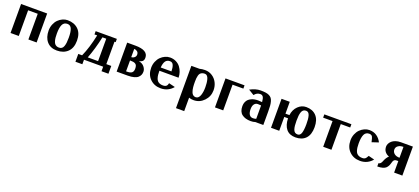

<svg xmlns="http://www.w3.org/2000/svg" viewBox="46 -1495 5975 2739"><g transform="rotate(20 3033.5 -126.0)"><path d="M456.1 -439.9V0H331.1V-390.1H185.1V0H60.1V-439.9Z M558.6 0ZM863.8 -220.2Q863.8 -262.2 859.9 -293.2Q856 -324.2 846.9 -349.4Q837.9 -374.5 821 -387.2Q804.2 -399.9 779.8 -399.9Q727.1 -399.9 705.3 -354.2Q683.6 -308.6 683.6 -220.2Q683.6 -185.5 686 -159.2Q688.5 -132.8 695.1 -109.6Q701.7 -86.4 712.2 -71.5Q722.7 -56.6 739.7 -48.3Q756.8 -40 779.8 -40Q805.2 -40 822.3 -52.7Q839.4 -65.4 848.1 -90.8Q856.9 -116.2 860.4 -146.7Q863.8 -177.2 863.8 -220.2ZM764.6 9.8Q668 9.8 613.3 -52.2Q558.6 -114.3 558.6 -220.2Q558.6 -271 576.7 -314.9Q594.7 -358.9 624 -387.9Q653.3 -417 690.2 -433.6Q727.1 -450.2 764.6 -450.2Q865.7 -450.2 927.2 -391.1Q988.8 -332 988.8 -220.2Q988.8 -108.4 927.2 -49.3Q865.7 9.8 764.6 9.8Z M1192.4 -439.9H1514.2V-390.1H1496.1V-49.8H1571.3V68.8H1466.3V0H1175.3V68.8H1070.3V-49.8H1128.4Q1190.9 -188 1233.4 -390.1H1192.4ZM1371.1 -390.1H1313.5Q1272.9 -201.2 1214.4 -49.8H1371.1Z M1795.9 -214.8V-49.8H1813Q1861.8 -49.8 1883.8 -68.6Q1905.8 -87.4 1905.8 -128.9Q1905.8 -156.7 1899.2 -174.1Q1892.6 -191.4 1877.4 -200.2Q1862.3 -209 1844 -211.9Q1825.7 -214.8 1795.9 -214.8ZM1918.9 -248Q1972.7 -238.8 2001.7 -202.6Q2030.8 -166.5 2030.8 -128.9Q2030.8 -103.5 2022.5 -82.5Q2014.2 -61.5 1994.1 -42Q1974.1 -22.5 1934.3 -11.2Q1894.5 0 1837.9 0H1670.9V-439.9H1793.9Q1988.8 -439.9 1988.8 -325.2Q1988.8 -310.5 1986.8 -301.3Q1984.9 -292 1978.3 -281.2Q1971.7 -270.5 1957 -262.5Q1942.4 -254.4 1918.9 -248ZM1795.9 -390.1V-265.1Q1808.1 -265.1 1822.5 -270.3Q1836.9 -275.4 1850.3 -290Q1863.8 -304.7 1863.8 -325.2Q1863.8 -358.9 1841.8 -374.5Q1819.8 -390.1 1795.9 -390.1Z M2114.7 0ZM2239.7 -220.2Q2239.7 -185.1 2242.7 -158.9Q2245.6 -132.8 2253.2 -109.6Q2260.7 -86.4 2273.7 -71.8Q2286.6 -57.1 2307.4 -48.6Q2328.1 -40 2356 -40Q2392.1 -40 2408.7 -54.9Q2425.3 -69.8 2430.7 -100.1L2525.9 -77.1Q2494.1 -37.1 2447 -13.7Q2399.9 9.8 2340.8 9.8Q2242.2 9.8 2178.5 -53.5Q2114.7 -116.7 2114.7 -220.2Q2114.7 -271 2132.8 -314.9Q2150.9 -358.9 2180.2 -387.9Q2209.5 -417 2246.3 -433.6Q2283.2 -450.2 2320.8 -450.2Q2371.1 -450.2 2412.1 -429.9Q2453.1 -409.7 2478.3 -376.2Q2503.4 -342.8 2517.1 -302.5Q2530.8 -262.2 2530.8 -220.2ZM2241.7 -270H2404.8Q2403.8 -300.8 2400.4 -322.3Q2397 -343.8 2389.6 -362.5Q2382.3 -381.3 2368.9 -390.6Q2355.5 -399.9 2335.9 -399.9Q2290.5 -399.9 2268.3 -366.9Q2246.1 -334 2241.7 -270Z M2644.5 0ZM2769.5 -3.9V200.2H2644.5V-441.9H2768.6Q2804.2 -452.1 2849.6 -452.1Q2910.6 -452.1 2959.5 -420.7Q3008.3 -389.2 3034.9 -336.9Q3061.5 -284.7 3061.5 -222.2Q3061.5 -127.9 2996.8 -60.1Q2932.1 7.8 2839.8 7.8Q2800.8 7.8 2769.5 -3.9ZM2769.5 -246.1Q2769.5 -223.6 2770 -205.6Q2770.5 -187.5 2772.7 -165.5Q2774.9 -143.6 2778.6 -127Q2782.2 -110.4 2788.6 -93.8Q2794.9 -77.1 2803.7 -66.2Q2812.5 -55.2 2825.7 -48.6Q2838.9 -42 2855 -42Q2877.4 -42 2893.8 -57.9Q2910.2 -73.7 2919.2 -100.6Q2928.2 -127.4 2932.4 -157.7Q2936.5 -188 2936.5 -222.2Q2936.5 -257.3 2933.3 -286.6Q2930.2 -315.9 2922.6 -343.3Q2915 -370.6 2900.4 -386.2Q2885.7 -401.9 2864.7 -401.9Q2840.3 -401.9 2823 -394.5Q2805.7 -387.2 2795.4 -375Q2785.2 -362.8 2779.3 -342Q2773.4 -321.3 2771.5 -299.6Q2769.5 -277.8 2769.5 -246.1Z M3288.6 0H3163.6V-439.9H3452.6V-390.1H3288.6Z M3524.4 0ZM3534.7 -404.8Q3621.6 -450.2 3692.4 -450.2Q3737.8 -450.2 3769 -446Q3800.3 -441.9 3824 -430.2Q3847.7 -418.5 3861.3 -401.6Q3875 -384.8 3883.5 -355Q3892.1 -325.2 3894.8 -290.3Q3897.5 -255.4 3897.5 -202.1V0H3774.4Q3748.5 9.8 3708.5 9.8Q3623.5 9.8 3574 -28.6Q3524.4 -66.9 3524.4 -151.9Q3524.4 -186.5 3536.1 -213.6Q3547.9 -240.7 3566.2 -257.3Q3584.5 -273.9 3609.4 -284.9Q3634.3 -295.9 3658.4 -300Q3682.6 -304.2 3708.5 -304.2Q3736.3 -304.2 3769.5 -300.8Q3765.1 -355.5 3751 -377.7Q3736.8 -399.9 3707.5 -399.9Q3654.8 -399.9 3619.6 -353ZM3772.5 -47.9V-224.1V-251Q3748.5 -253.9 3723.6 -253.9Q3690.9 -253.9 3670.2 -228Q3649.4 -202.1 3649.4 -151.9Q3649.4 -98.6 3668.2 -69.3Q3687 -40 3723.6 -40Q3750 -40 3772.5 -47.9Z M4014.2 -439.9H4139.2V-259.8H4199.2Q4210.4 -345.7 4264.2 -397.9Q4317.9 -450.2 4387.2 -450.2Q4483.9 -450.2 4540 -391.4Q4596.2 -332.5 4596.2 -220.2Q4596.2 -106.9 4541.3 -48.6Q4486.3 9.8 4387.2 9.8Q4294.4 9.8 4246.6 -48.3Q4198.7 -106.4 4196.3 -210H4139.2V0H4014.2ZM4471.2 -220.2Q4471.2 -262.7 4468.3 -293.5Q4465.3 -324.2 4458 -349.4Q4450.7 -374.5 4436.8 -387.2Q4422.9 -399.9 4402.3 -399.9Q4377.9 -399.9 4361.6 -387.7Q4345.2 -375.5 4336.7 -350.6Q4328.1 -325.7 4324.7 -295.2Q4321.3 -264.6 4321.3 -220.2Q4321.3 -175.3 4324.5 -145Q4327.6 -114.7 4335.9 -89.6Q4344.2 -64.5 4360.6 -52.2Q4377 -40 4402.3 -40Q4440.9 -40 4456.1 -86.4Q4471.2 -132.8 4471.2 -220.2Z M4931.6 -390.1V0H4806.6V-390.1H4663.6V-439.9H5074.7V-390.1Z M5140.6 0ZM5432.6 -296.9Q5430.2 -306.6 5425.8 -325Q5421.4 -343.3 5419.2 -350.8Q5417 -358.4 5411.9 -370.4Q5406.7 -382.3 5400.9 -387.2Q5395 -392.1 5385.3 -396Q5375.5 -399.9 5361.8 -399.9Q5308.6 -399.9 5287.1 -354.5Q5265.6 -309.1 5265.6 -220.2Q5265.6 -185.1 5268.6 -158.9Q5271.5 -132.8 5279.1 -109.6Q5286.6 -86.4 5299.6 -71.8Q5312.5 -57.1 5333.3 -48.6Q5354 -40 5381.8 -40Q5392.6 -40 5400.9 -41Q5409.2 -42 5416 -45.7Q5422.9 -49.3 5427.2 -51.8Q5431.6 -54.2 5437 -61.3Q5442.4 -68.4 5444.6 -71.8Q5446.8 -75.2 5452.9 -85.4Q5459 -95.7 5461.9 -100.1L5551.8 -77.1Q5520 -37.1 5472.9 -13.7Q5425.8 9.8 5366.7 9.8Q5268.1 9.8 5204.3 -53.5Q5140.6 -116.7 5140.6 -220.2Q5140.6 -271 5158.7 -314.9Q5176.8 -358.9 5206.1 -387.9Q5235.4 -417 5272.2 -433.6Q5309.1 -450.2 5346.7 -450.2Q5412.1 -450.2 5459.5 -417.2Q5506.8 -384.3 5532.7 -330.1Z M5648.4 -311Q5648.4 -334.5 5660.2 -356.9Q5671.9 -379.4 5693.4 -398.2Q5714.8 -417 5749.5 -428.5Q5784.2 -439.9 5826.2 -439.9H6008.3V0H5883.3V-174.8H5857.4Q5836.9 -174.8 5824.7 -165.3Q5812.5 -155.8 5806.9 -140.1Q5801.3 -124.5 5796.4 -106Q5791.5 -87.4 5781.7 -68.8Q5772 -50.3 5755.9 -34.7Q5739.7 -19 5707 -9.5Q5674.3 0 5627.4 0V-49.8Q5646 -49.8 5658.7 -64.7Q5671.4 -79.6 5678.5 -99.9Q5685.5 -120.1 5700.7 -146.2Q5715.8 -172.4 5736.3 -189Q5695.3 -204.1 5671.9 -234.6Q5648.4 -265.1 5648.4 -311ZM5883.3 -390.1H5881.3Q5833.5 -390.1 5803.5 -368.4Q5773.4 -346.7 5773.4 -311Q5773.4 -273.9 5802.7 -249.5Q5832 -225.1 5883.3 -225.1Z"/></g></svg>

Font: Pfennig
Style: Bold
Weight: 700
Version: Version 20120410 ; ttfautohint (v0.8)